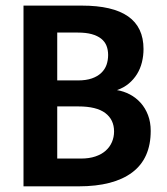

<svg xmlns="http://www.w3.org/2000/svg" viewBox="-20 -658 590 678"><path d="M63 0V-638.2H269Q377.9 -638.2 432.4 -600.1Q486.8 -562 486.8 -484.9Q486.8 -460.9 481.2 -438.2Q475.6 -415.5 463.9 -396.5Q452.1 -377.4 434.6 -362.8Q417 -348.1 393.1 -339.8Q417 -335.9 438.7 -324.5Q460.4 -313 476.8 -294.7Q493.2 -276.4 502.7 -251.5Q512.2 -226.6 512.2 -195.8Q512.2 -98.1 446.8 -49.1Q381.3 0 257.8 0ZM361.8 -463.9Q361.8 -481.9 356 -496.6Q350.1 -511.2 337.2 -521.5Q324.2 -531.7 304 -537.4Q283.7 -543 254.9 -543H182.1V-374H254.9Q284.2 -374 304.4 -381.1Q324.7 -388.2 337.6 -400.6Q350.6 -413.1 356.2 -429.2Q361.8 -445.3 361.8 -463.9ZM266.1 -98.1Q294.9 -98.1 316.7 -105.5Q338.4 -112.8 353 -125.7Q367.7 -138.7 375.2 -156.2Q382.8 -173.8 382.8 -193.8Q382.8 -235.4 351.8 -258.8Q320.8 -282.2 256.8 -282.2H182.1V-98.1Z"/></svg>

Font: Code New Roman
Style: Bold
Weight: 700
Monospace: yes
Designer: Sam Radian
Foundry: Code New Roman
Version: Version 1.508 October 19, 2014